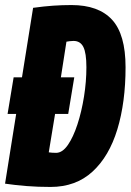

<svg xmlns="http://www.w3.org/2000/svg" viewBox="-22 -730 517 760"><path d="M178 10Q128 10 83.5 6.5Q39 3 -2 -3L42 -279H8L32 -424H65L109 -699Q152 -705 188 -707.5Q224 -710 261 -710Q368 -710 421.5 -652Q475 -594 475 -464Q475 -325 442.5 -218Q410 -111 344 -50.5Q278 10 178 10ZM200 -125Q225 -125 246.5 -156Q268 -187 284.5 -237.5Q301 -288 310.5 -347.5Q320 -407 320 -464Q320 -520 308 -544Q296 -568 269 -568Q261 -568 254 -567Q247 -566 241 -565L219 -424H272L248 -279H196L171 -127Q178 -126 184.5 -125.5Q191 -125 200 -125Z"/></svg>

Font: Georama Condensed ExtraBold
Style: Italic
Weight: 800
Width: 3
Italic angle: -9°
Designer: Jean-Baptiste Levee
Foundry: Production Type
Version: Version 1.000